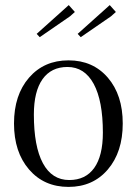

<svg xmlns="http://www.w3.org/2000/svg" viewBox="-20 -716 537 754"><path d="M250 -696 274 -669 255 -652 136 -570 124 -583ZM411 -696 435 -669 416 -652 297 -570 285 -583ZM384 -195Q384 -320 348 -386.5Q312 -453 245 -453Q181 -453 147 -405Q113 -357 113 -266Q113 -141 148.5 -75Q184 -9 252 -9Q316 -9 350 -56.5Q384 -104 384 -195ZM94 -50.5Q35 -119 35 -231Q35 -343 94 -411Q153 -479 249 -479Q345 -479 403.5 -411Q462 -343 462 -231Q462 -119 403.5 -50.5Q345 18 249 18Q153 18 94 -50.5Z"/></svg>

Font: Foglihten068fMac
Style: Regular
Weight: 500
Designer: gluk (gluksza@wp.pl)
Foundry: gluk (gluksza@wp.pl)
Version: Version 0.68